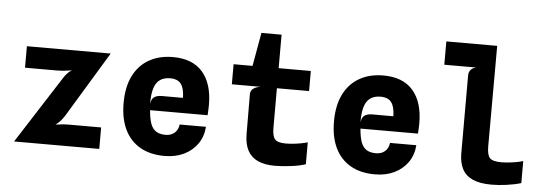

<svg xmlns="http://www.w3.org/2000/svg" viewBox="-50 -931 3101 1091"><g transform="rotate(5 1500.0 -385.5)"><path d="M58 0 304.5 -384.5Q321.5 -411 341.2 -425.5Q361 -440 387 -448L402.5 -439Q369 -434.5 333.5 -428.8Q298 -423 269 -423H83.5V-545.5H561.5L336.5 -174Q315 -138.5 288 -119Q261 -99.5 229 -87.5L226.5 -109.5Q259 -112.5 294.8 -117.5Q330.5 -122.5 355 -122.5H544V0Z M916.5 7.5Q834.5 7.5 777 -25.5Q719.5 -58.5 689.2 -121Q659 -183.5 659 -272Q659 -364.5 691 -428Q723 -491.5 781 -524Q839 -556.5 916.5 -556.5Q1028.5 -556.5 1085.8 -490.2Q1143 -424 1143 -303Q1143 -289.5 1142.2 -275Q1141.5 -260.5 1140.5 -244.5H812.5Q816 -198.5 826.2 -169.2Q836.5 -140 857.2 -126.2Q878 -112.5 912.5 -112.5Q943.5 -112.5 963.5 -130Q983.5 -147.5 987 -178H1137Q1133 -122 1103.8 -80.2Q1074.5 -38.5 1026.5 -15.5Q978.5 7.5 916.5 7.5ZM809.5 -280.5Q813.5 -310 829.8 -320.2Q846 -330.5 871.5 -330.5H992.5Q992 -383 973.2 -409Q954.5 -435 911 -435Q858 -435 833.2 -398.8Q808.5 -362.5 809.5 -280.5Z M1545.5 8.5Q1487 8.5 1448.2 -9.5Q1409.5 -27.5 1390.2 -64Q1371 -100.5 1370.5 -156.5L1369.5 -384.5Q1369.5 -397 1376 -406.8Q1382.5 -416.5 1395.2 -422.8Q1408 -429 1426 -431.5L1369.5 -524V-540.5L1404.5 -737H1519.5V-206Q1519.5 -158 1535.2 -140.5Q1551 -123 1596.5 -123Q1613.5 -123 1635.2 -125Q1657 -127 1679.5 -131Q1702 -135 1721 -140.5V-15.5Q1686.5 -4 1637 2.2Q1587.5 8.5 1545.5 8.5ZM1262.5 -431.5V-546H1703V-431.5Z M2116.5 7.5Q2034.5 7.5 1977 -25.5Q1919.5 -58.5 1889.2 -121Q1859 -183.5 1859 -272Q1859 -364.5 1891 -428Q1923 -491.5 1981 -524Q2039 -556.5 2116.5 -556.5Q2228.5 -556.5 2285.8 -490.2Q2343 -424 2343 -303Q2343 -289.5 2342.2 -275Q2341.5 -260.5 2340.5 -244.5H2012.5Q2016 -198.5 2026.2 -169.2Q2036.5 -140 2057.2 -126.2Q2078 -112.5 2112.5 -112.5Q2143.5 -112.5 2163.5 -130Q2183.5 -147.5 2187 -178H2337Q2333 -122 2303.8 -80.2Q2274.5 -38.5 2226.5 -15.5Q2178.5 7.5 2116.5 7.5ZM2009.5 -280.5Q2013.5 -310 2029.8 -320.2Q2046 -330.5 2071.5 -330.5H2192.5Q2192 -383 2173.2 -409Q2154.5 -435 2111 -435Q2058 -435 2033.2 -398.8Q2008.5 -362.5 2009.5 -280.5Z M2781 8Q2714.5 8 2673.5 -10.8Q2632.5 -29.5 2614 -66Q2595.5 -102.5 2595.5 -154.5V-599Q2595.5 -618 2606.8 -631Q2618 -644 2637.5 -647.5H2455.5V-780.5H2745.5L2744.5 -207.5Q2744.5 -157.5 2761 -140.5Q2777.5 -123.5 2827 -123.5Q2849.5 -123.5 2884.5 -127.8Q2919.5 -132 2950 -141V-15.5Q2913.5 -4.5 2867.5 1.8Q2821.5 8 2781 8Z"/></g></svg>

Font: Spline Sans Mono
Style: Bold
Weight: 700
Designer: Eben Sorkin, Mirko Velimirovic
Foundry: Sorkin Type
Version: Version 1.004